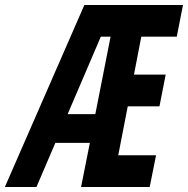

<svg xmlns="http://www.w3.org/2000/svg" viewBox="-83 -749 753 769"><path d="M-63.5 0H63L138.7 -176.8H276.9L241.7 0H516.6L542 -127H390.6L428.7 -323.2H555.7L580.6 -450.2H453.6L482.9 -602.1H625L649.9 -729H254.9ZM188 -292 320.8 -602.1H359.9L298.8 -292Z"/></svg>

Font: Hack
Style: Bold Oblique
Weight: 700
Italic angle: -12°
Monospace: yes
Designer: Christopher Simpkins
Foundry: Christopher Simpkins
Version: Version 2.010